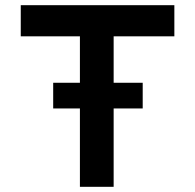

<svg xmlns="http://www.w3.org/2000/svg" viewBox="-20 -720 752 740"><path d="M185 -302V-401H530V-302ZM288 0V-580H60V-700H652V-580H418V0Z"/></svg>

Font: Lexend Exa Medium
Style: Regular
Weight: 500
Designer: Bonnie Shaver-Troup, Thomas Jockin
Foundry: Lexend
Version: Version 1.007